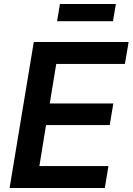

<svg xmlns="http://www.w3.org/2000/svg" viewBox="-20 -937 661 957"><path d="M27.8 0 148.4 -727.5H621.1L602.5 -618.2H260.3L228 -421.4H544.9L526.9 -313.5H209.5L176.3 -109.4H520.5L502.4 0ZM557.6 -917 543 -831.5H264.6L278.8 -917Z"/></svg>

Font: Inter SemiBold
Style: Italic
Weight: 600
Italic angle: -9.3988°
Designer: Rasmus Andersson
Foundry: rsms
Version: Version 4.001;git-66647c0bb